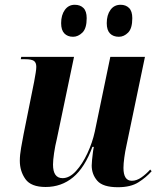

<svg xmlns="http://www.w3.org/2000/svg" viewBox="-20 -774 675 804"><path d="M474 10Q411 10 387.5 -17Q364 -44 364 -81Q364 -89 365.5 -104.5Q367 -120 369 -135.5Q371 -151 373 -159H367Q335 -72 286 -31.5Q237 9 171 9Q110 9 86.5 -24Q63 -57 63 -101Q63 -125 68.5 -156Q74 -187 79 -213L123 -432Q127 -454 129.5 -469.5Q132 -485 132 -494Q132 -512 122 -519Q112 -526 85 -526H67L69 -536H290L218 -192Q211 -164 206.5 -133.5Q202 -103 202 -85Q202 -28 242 -28Q271 -28 298 -57.5Q325 -87 346 -132Q367 -177 377 -223L442 -536H587L509 -162Q504 -140 500.5 -114Q497 -88 497 -71Q497 -17 532 -17Q552 -17 572 -31Q592 -45 609 -64L615 -57Q592 -31 559.5 -10.5Q527 10 474 10ZM478 -620Q454 -620 440.5 -634Q427 -648 427 -677Q427 -711 442.5 -732.5Q458 -754 485 -754Q507 -754 520.5 -740.5Q534 -727 534 -698Q534 -655 516.5 -637.5Q499 -620 478 -620ZM286 -620Q263 -620 249.5 -634Q236 -648 236 -677Q236 -711 251.5 -732.5Q267 -754 293 -754Q316 -754 329.5 -740.5Q343 -727 343 -698Q343 -655 325 -637.5Q307 -620 286 -620Z"/></svg>

Font: Noto Serif Display SemiCondensed
Style: Bold Italic
Weight: 700
Width: 4
Italic angle: -12°
Designer: Monotype Design Team
Foundry: Monotype Imaging Inc.
Version: Version 2.009